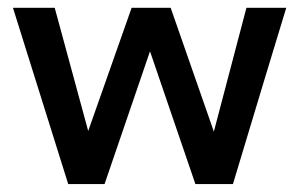

<svg xmlns="http://www.w3.org/2000/svg" viewBox="-20 -465 755 485"><path d="M703.1 -445.3H602.5L520.2 -132.6C468 -282.7 431.6 -387 411.1 -445.3H396.5H387.7H321.3H312.5C269.3 -322.5 232.7 -218.8 202.8 -134.1L118.2 -445.3H12.7C74.5 -247.4 121.1 -99 152.3 0H155.3H172.9H178.7H201.2H212.9H228.5H239.3H244.1L358.9 -335.4L473.6 0H485.4H519.5H525.4H566.4H568.4C635.4 -222.7 680.3 -371.1 703.1 -445.3Z"/></svg>

Font: Helmet
Style: Regular
Weight: 400
Designer: Carl Enlund
Version: 1.0